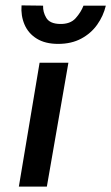

<svg xmlns="http://www.w3.org/2000/svg" viewBox="-20 -693 413 713"><path d="M127 -460 50 0H154L234 -460ZM60 -673Q57 -635 71 -602Q85 -569 116.5 -549.5Q148 -530 196 -530Q245 -530 281.5 -549.5Q318 -569 341 -601.5Q364 -634 373 -672H290Q281 -648 261 -625.5Q241 -603 202 -604Q165 -605 152 -626.5Q139 -648 140 -672Z"/></svg>

Font: Jost* 500 Medium Italic
Style: Italic
Weight: 500
Italic angle: -10°
Version: Version 3.200; ttfautohint (v0.97) -l 8 -r 50 -G 200 -x 14 -